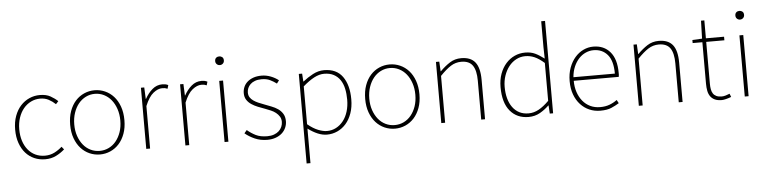

<svg xmlns="http://www.w3.org/2000/svg" viewBox="-52 -997 5965 1495"><g transform="rotate(-5 2931.0 -250.0)"><path d="M268 12Q222 12 183 -5Q144 -22 115.5 -54Q87 -86 70.5 -132.5Q54 -179 54 -238Q54 -298 71.5 -345Q89 -392 118.5 -424Q148 -456 186.5 -473Q225 -490 268 -490Q318 -490 351 -471.5Q384 -453 408 -430L388 -408Q364 -431 335 -446.5Q306 -462 268 -462Q230 -462 196.5 -445.5Q163 -429 138.5 -399.5Q114 -370 100 -328.5Q86 -287 86 -238Q86 -188 99 -147.5Q112 -107 136 -77.5Q160 -48 193.5 -32Q227 -16 268 -16Q309 -16 342.5 -33Q376 -50 402 -74L420 -52Q390 -25 352.5 -6.5Q315 12 268 12Z M696 12Q653 12 614.5 -5Q576 -22 547 -54Q518 -86 501 -132.5Q484 -179 484 -238Q484 -298 501 -345Q518 -392 547 -424Q576 -456 614.5 -473Q653 -490 696 -490Q739 -490 777.5 -473Q816 -456 845 -424Q874 -392 891 -345Q908 -298 908 -238Q908 -179 891 -132.5Q874 -86 845 -54Q816 -22 777.5 -5Q739 12 696 12ZM696 -16Q734 -16 767 -32Q800 -48 824 -77.5Q848 -107 862 -147.5Q876 -188 876 -238Q876 -287 862 -328.5Q848 -370 824 -399.5Q800 -429 767 -445.5Q734 -462 696 -462Q658 -462 625 -445.5Q592 -429 568 -399.5Q544 -370 530 -328.5Q516 -287 516 -238Q516 -188 530 -147.5Q544 -107 568 -77.5Q592 -48 625 -32Q658 -16 696 -16Z M1058 0V-478H1084L1088 -388H1090Q1114 -432 1148 -461Q1182 -490 1226 -490Q1238 -490 1249 -488Q1260 -486 1272 -480L1264 -452Q1252 -457 1244 -458.5Q1236 -460 1222 -460Q1189 -460 1153 -431.5Q1117 -403 1088 -332V0Z M1364 0V-478H1390L1394 -388H1396Q1420 -432 1454 -461Q1488 -490 1532 -490Q1544 -490 1555 -488Q1566 -486 1578 -480L1570 -452Q1558 -457 1550 -458.5Q1542 -460 1528 -460Q1495 -460 1459 -431.5Q1423 -403 1394 -332V0Z M1670 0V-478H1700V0ZM1686 -600Q1672 -600 1662 -609.5Q1652 -619 1652 -634Q1652 -651 1662 -659.5Q1672 -668 1686 -668Q1700 -668 1710 -659.5Q1720 -651 1720 -634Q1720 -619 1710 -609.5Q1700 -600 1686 -600Z M2004 12Q1950 12 1906 -7.5Q1862 -27 1830 -54L1850 -78Q1880 -52 1916 -34Q1952 -16 2006 -16Q2036 -16 2059 -24.5Q2082 -33 2097 -47Q2112 -61 2120 -79.5Q2128 -98 2128 -118Q2128 -142 2117 -159.5Q2106 -177 2089 -190.5Q2072 -204 2050.5 -213Q2029 -222 2008 -230Q1980 -240 1952.5 -251Q1925 -262 1902.5 -277Q1880 -292 1866 -313.5Q1852 -335 1852 -366Q1852 -391 1861.5 -413.5Q1871 -436 1890 -453Q1909 -470 1937 -480Q1965 -490 2002 -490Q2038 -490 2073 -476.5Q2108 -463 2134 -442L2116 -418Q2092 -436 2065 -449Q2038 -462 2000 -462Q1970 -462 1948 -454Q1926 -446 1912 -432.5Q1898 -419 1891 -402.5Q1884 -386 1884 -368Q1884 -346 1894 -330.5Q1904 -315 1920.5 -303.5Q1937 -292 1957.5 -283Q1978 -274 2000 -266Q2028 -255 2057 -244Q2086 -233 2108.5 -217.5Q2131 -202 2145.5 -178.5Q2160 -155 2160 -120Q2160 -94 2149.5 -70Q2139 -46 2119.5 -28Q2100 -10 2070.5 1Q2041 12 2004 12Z M2292 222V-478H2318L2322 -416H2324Q2360 -445 2402.5 -467.5Q2445 -490 2490 -490Q2587 -490 2634.5 -423.5Q2682 -357 2682 -246Q2682 -185 2665 -137Q2648 -89 2619 -56Q2590 -23 2551.5 -5.5Q2513 12 2470 12Q2435 12 2398 -3.5Q2361 -19 2322 -48V222ZM2472 -16Q2511 -16 2543.5 -33Q2576 -50 2600 -80.5Q2624 -111 2637 -153.5Q2650 -196 2650 -246Q2650 -292 2641.5 -331.5Q2633 -371 2613.5 -400Q2594 -429 2563 -445.5Q2532 -462 2488 -462Q2450 -462 2409.5 -440.5Q2369 -419 2322 -378V-82Q2366 -46 2404.5 -31Q2443 -16 2472 -16Z M3002 12Q2959 12 2920.5 -5Q2882 -22 2853 -54Q2824 -86 2807 -132.5Q2790 -179 2790 -238Q2790 -298 2807 -345Q2824 -392 2853 -424Q2882 -456 2920.5 -473Q2959 -490 3002 -490Q3045 -490 3083.5 -473Q3122 -456 3151 -424Q3180 -392 3197 -345Q3214 -298 3214 -238Q3214 -179 3197 -132.5Q3180 -86 3151 -54Q3122 -22 3083.5 -5Q3045 12 3002 12ZM3002 -16Q3040 -16 3073 -32Q3106 -48 3130 -77.5Q3154 -107 3168 -147.5Q3182 -188 3182 -238Q3182 -287 3168 -328.5Q3154 -370 3130 -399.5Q3106 -429 3073 -445.5Q3040 -462 3002 -462Q2964 -462 2931 -445.5Q2898 -429 2874 -399.5Q2850 -370 2836 -328.5Q2822 -287 2822 -238Q2822 -188 2836 -147.5Q2850 -107 2874 -77.5Q2898 -48 2931 -32Q2964 -16 3002 -16Z M3364 0V-478H3390L3394 -402H3396Q3434 -440 3473 -465Q3512 -490 3562 -490Q3636 -490 3671 -446Q3706 -402 3706 -308V0H3676V-304Q3676 -384 3649 -423Q3622 -462 3560 -462Q3515 -462 3477.5 -438Q3440 -414 3394 -366V0Z M4046 12Q3955 12 3901.5 -52Q3848 -116 3848 -238Q3848 -296 3865 -342.5Q3882 -389 3911.5 -422Q3941 -455 3979.5 -472.5Q4018 -490 4062 -490Q4106 -490 4139 -474.5Q4172 -459 4210 -430L4208 -520V-722H4238V0H4212L4208 -64H4206Q4176 -34 4136 -11Q4096 12 4046 12ZM4048 -16Q4090 -16 4128.5 -37.5Q4167 -59 4208 -100V-396Q4167 -432 4132.5 -447Q4098 -462 4060 -462Q4022 -462 3989 -444.5Q3956 -427 3932 -396.5Q3908 -366 3894 -325Q3880 -284 3880 -238Q3880 -188 3891 -147.5Q3902 -107 3923.5 -77.5Q3945 -48 3976 -32Q4007 -16 4048 -16Z M4606 12Q4561 12 4521.5 -5Q4482 -22 4452 -54.5Q4422 -87 4405 -133Q4388 -179 4388 -238Q4388 -296 4405.5 -343Q4423 -390 4451.5 -422.5Q4480 -455 4517 -472.5Q4554 -490 4594 -490Q4677 -490 4725.5 -433.5Q4774 -377 4774 -270Q4774 -262 4774 -254.5Q4774 -247 4772 -238H4420Q4420 -190 4433.5 -149.5Q4447 -109 4471.5 -79Q4496 -49 4530.5 -32.5Q4565 -16 4608 -16Q4649 -16 4681 -28Q4713 -40 4740 -60L4754 -34Q4727 -17 4693.5 -2.5Q4660 12 4606 12ZM4420 -266H4744Q4744 -366 4703 -414Q4662 -462 4594 -462Q4562 -462 4532 -448.5Q4502 -435 4478.5 -409.5Q4455 -384 4439.5 -348Q4424 -312 4420 -266Z M4908 0V-478H4934L4938 -402H4940Q4978 -440 5017 -465Q5056 -490 5106 -490Q5180 -490 5215 -446Q5250 -402 5250 -308V0H5220V-304Q5220 -384 5193 -423Q5166 -462 5104 -462Q5059 -462 5021.5 -438Q4984 -414 4938 -366V0Z M5556 12Q5523 12 5501.5 2Q5480 -8 5467 -26Q5454 -44 5449 -69.5Q5444 -95 5444 -126V-450H5368V-474L5444 -478L5448 -618H5474V-478H5616V-450H5474V-122Q5474 -99 5477.5 -79.5Q5481 -60 5490 -46Q5499 -32 5515.5 -24Q5532 -16 5558 -16Q5572 -16 5589 -21Q5606 -26 5620 -32L5630 -6Q5609 2 5588.5 7Q5568 12 5556 12Z M5736 0V-478H5766V0ZM5752 -600Q5738 -600 5728 -609.5Q5718 -619 5718 -634Q5718 -651 5728 -659.5Q5738 -668 5752 -668Q5766 -668 5776 -659.5Q5786 -651 5786 -634Q5786 -619 5776 -609.5Q5766 -600 5752 -600Z"/></g></svg>

Font: TypoPRO Source Sans Pro
Style: Regular
Weight: 200
Designer: Paul D. Hunt
Foundry: Adobe Systems Incorporated
Version: Version 2.020;PS 2.000;hotconv 1.0.86;makeotf.lib2.5.63406